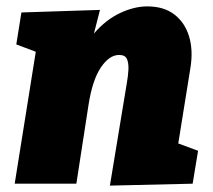

<svg xmlns="http://www.w3.org/2000/svg" viewBox="-20 -575 667 601"><path d="M324 6 377 -315Q381 -337 382 -357Q383 -377 377.5 -390Q372 -403 353 -403Q322 -403 295.5 -363.5Q269 -324 257 -246L219 0H26L92 -413L31 -436L47 -536L293 -544L274 -470Q311 -513 355.5 -534Q400 -555 441 -555Q493 -555 526 -529.5Q559 -504 572 -460.5Q585 -417 576 -362L538 -126L600 -103L583 0Z"/></svg>

Font: Bitter Black
Style: Italic
Weight: 900
Italic angle: -9°
Designer: Sol Matas, and Bitter project Authors
Foundry: Sol Matas
Version: Version 2.001